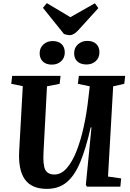

<svg xmlns="http://www.w3.org/2000/svg" viewBox="-20 -1196 835 1230"><path d="M672 -65 756 -53 751 0H537L530 -12L566 -380H561Q530 -243 493.5 -156Q457 -69 406 -27.5Q355 14 280 14Q183 14 139.5 -46.5Q96 -107 103 -231L126 -644L52 -659L58 -710H368L362 -659L281 -643L259 -225Q254 -141 269.5 -109.5Q285 -78 329 -78Q372 -78 407.5 -118.5Q443 -159 470 -227.5Q497 -296 516 -382Q535 -468 545 -558L555 -643L479 -659L485 -710H782L776 -659L705 -643ZM455 -855Q455 -890 479.5 -912Q504 -934 539 -934Q576 -934 596.5 -914.5Q617 -895 617 -861Q617 -826 593.5 -804.5Q570 -783 534 -783Q497 -783 476 -802Q455 -821 455 -855ZM234 -855Q234 -889 258 -911Q282 -933 317 -933Q354 -933 374.5 -913.5Q395 -894 395 -860Q395 -825 371.5 -803.5Q348 -782 312 -782Q276 -782 255 -801.5Q234 -821 234 -855ZM255 -1146 280 -1176 431 -1086 588 -1175 610 -1144 482 -1003Q453 -971 427 -971Q417 -971 408 -973Q399 -975 390 -978Z"/></svg>

Font: Literata 36pt
Style: Bold Italic
Weight: 700
Italic angle: -2°
Designer: Latin by Veronika Burian and Jose Scaglione. Greek by Irene Vlachou. Cyrillic by Vera Evstafieva
Foundry: TypeTogether
Version: Version 3.002